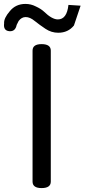

<svg xmlns="http://www.w3.org/2000/svg" viewBox="-66 -959 431 979"><path d="M146 0Q100 0 100 -33V-701Q100 -734 146 -734Q193 -734 193 -701V-33Q193 0 146 0ZM231 -792Q196 -792 166 -812Q136 -832 111 -852Q87 -872 65 -872Q44 -872 29 -852L19 -832Q12 -797 -19 -800Q-50 -803 -45 -840Q-47 -866 -16 -902Q14 -939 64 -939Q92 -939 117 -926Q143 -914 158 -900Q199 -860 229 -860Q275 -860 283 -934L345 -930L311 -829Q281 -792 231 -792Z"/></svg>

Font: Swei Gothic CJK TC Regular
Style: Regular
Weight: 400
Version: Version 2.129